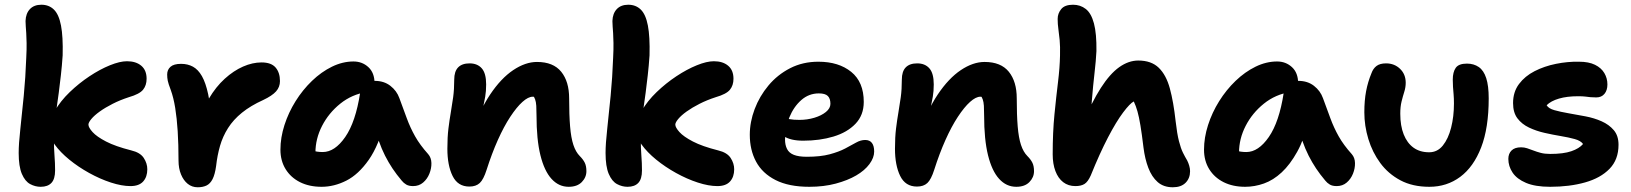

<svg xmlns="http://www.w3.org/2000/svg" viewBox="-20 -780 6898 812"><path d="M532 7Q495 7 449 -8Q403 -23 357 -48.5Q311 -74 273 -105Q235 -136 211.5 -168.5Q188 -201 188 -229Q188 -270 212 -311.5Q236 -353 275 -390.5Q314 -428 358.5 -457.5Q403 -487 445 -504Q487 -521 517 -521Q555 -521 577.5 -502Q600 -483 600 -447Q600 -419 585 -400.5Q570 -382 525 -369Q488 -357 456.5 -341Q425 -325 402 -308.5Q379 -292 366.5 -277Q354 -262 354 -253Q354 -241 371.5 -221.5Q389 -202 428.5 -181.5Q468 -161 535 -144Q573 -135 588 -112Q603 -89 603 -64Q603 -32 585.5 -12.5Q568 7 532 7ZM152 10Q129 10 107.5 -1.5Q86 -13 72.5 -44.5Q59 -76 59 -133Q59 -172 66 -234.5Q73 -297 80.5 -375Q88 -453 91 -535Q93 -573 92.5 -598Q92 -623 91 -639.5Q90 -656 89 -668Q88 -680 88 -691Q89 -723 106.5 -741.5Q124 -760 155 -760Q187 -760 208 -739.5Q229 -719 238 -672Q247 -625 245 -546Q242 -501 237.5 -462Q233 -423 228.5 -387.5Q224 -352 219 -319.5Q214 -287 211 -255.5Q208 -224 208 -193Q208 -152 210.5 -121.5Q213 -91 213 -59Q213 -23 197.5 -6.5Q182 10 152 10Z M816 12Q792 12 774 -2.5Q756 -17 745.5 -42.5Q735 -68 735 -101Q735 -170 731.5 -225Q728 -280 721 -323.5Q714 -367 702 -400Q692 -426 689.5 -438.5Q687 -451 687 -465Q687 -485 701 -497.5Q715 -510 746 -510Q774 -510 796 -498Q818 -486 834 -458Q850 -430 860.5 -381Q871 -332 874 -257L815 -248Q834 -313 863.5 -363Q893 -413 930.5 -447Q968 -481 1008 -498.5Q1048 -516 1086 -516Q1127 -516 1145.5 -494.5Q1164 -473 1164 -437Q1164 -412 1147.5 -393.5Q1131 -375 1093 -357Q1040 -333 1003.5 -303.5Q967 -274 944.5 -238.5Q922 -203 910.5 -163Q899 -123 894 -78Q889 -42 879 -22.5Q869 -3 853.5 4.5Q838 12 816 12Z M1340 10Q1288 10 1249 -9.5Q1210 -29 1188 -64.5Q1166 -100 1166 -147Q1166 -198 1183 -251Q1200 -304 1230 -352Q1260 -400 1299.5 -438Q1339 -476 1384 -498Q1429 -520 1475 -520Q1512 -520 1538 -496Q1564 -472 1564 -428Q1564 -412 1555 -403Q1546 -394 1532 -391Q1468 -381 1419 -341.5Q1370 -302 1342 -247.5Q1314 -193 1314 -134Q1314 -117 1316.5 -102.5Q1319 -88 1327 -66L1259 -168Q1283 -150 1301.5 -143.5Q1320 -137 1345 -137Q1396 -137 1440 -200.5Q1484 -264 1503 -387Q1506 -411 1524 -424.5Q1542 -438 1565 -438Q1604 -438 1631 -417Q1658 -396 1669 -365Q1686 -319 1700.5 -279.5Q1715 -240 1735.5 -203.5Q1756 -167 1791 -128Q1804 -113 1804.5 -90.5Q1805 -68 1796 -45.5Q1787 -23 1769.5 -8Q1752 7 1727 7Q1709 7 1698 0.5Q1687 -6 1679 -16Q1657 -42 1640 -67.5Q1623 -93 1608.5 -121.5Q1594 -150 1581.5 -185.5Q1569 -221 1556 -268L1609 -272Q1583 -166 1539.5 -104Q1496 -42 1444.5 -16Q1393 10 1340 10Z M2385 10Q2343 10 2312.5 -23.5Q2282 -57 2265.5 -123.5Q2249 -190 2249 -292Q2249 -316 2248 -332.5Q2247 -349 2243 -360Q2239 -371 2232 -379.5Q2225 -388 2213 -395Q2239 -395 2256 -390.5Q2273 -386 2282 -373.5Q2291 -361 2288 -333Q2271 -355 2259 -363Q2247 -371 2233 -371Q2214 -371 2189.5 -349Q2165 -327 2138 -286Q2111 -245 2085.5 -188Q2060 -131 2038 -62Q2025 -21 2009 -6Q1993 9 1965 9Q1916 9 1894 -36Q1872 -81 1872 -151Q1872 -200 1876.5 -236.5Q1881 -273 1886.5 -304.5Q1892 -336 1896.5 -369Q1901 -402 1901 -443Q1901 -478 1917.5 -495Q1934 -512 1966 -512Q1999 -512 2017.5 -491Q2036 -470 2036 -423Q2036 -394 2032 -371Q2028 -348 2022.5 -322Q2017 -296 2013 -259Q2009 -222 2010 -165L1973 -208Q2007 -312 2053 -380.5Q2099 -449 2150.5 -483.5Q2202 -518 2251 -518Q2320 -518 2353.5 -476.5Q2387 -435 2387 -364Q2387 -294 2391 -245.5Q2395 -197 2405 -167Q2415 -137 2432 -120Q2446 -106 2453 -92Q2460 -78 2460 -56Q2460 -30 2440.5 -10Q2421 10 2385 10Z M3014 7Q2977 7 2931 -8Q2885 -23 2839 -48.5Q2793 -74 2755 -105Q2717 -136 2693.5 -168.5Q2670 -201 2670 -229Q2670 -270 2694 -311.5Q2718 -353 2757 -390.5Q2796 -428 2840.5 -457.5Q2885 -487 2927 -504Q2969 -521 2999 -521Q3037 -521 3059.5 -502Q3082 -483 3082 -447Q3082 -419 3067 -400.5Q3052 -382 3007 -369Q2970 -357 2938.5 -341Q2907 -325 2884 -308.5Q2861 -292 2848.5 -277Q2836 -262 2836 -253Q2836 -241 2853.5 -221.5Q2871 -202 2910.5 -181.5Q2950 -161 3017 -144Q3055 -135 3070 -112Q3085 -89 3085 -64Q3085 -32 3067.5 -12.5Q3050 7 3014 7ZM2634 10Q2611 10 2589.5 -1.5Q2568 -13 2554.5 -44.5Q2541 -76 2541 -133Q2541 -172 2548 -234.5Q2555 -297 2562.5 -375Q2570 -453 2573 -535Q2575 -573 2574.5 -598Q2574 -623 2573 -639.5Q2572 -656 2571 -668Q2570 -680 2570 -691Q2571 -723 2588.5 -741.5Q2606 -760 2637 -760Q2669 -760 2690 -739.5Q2711 -719 2720 -672Q2729 -625 2727 -546Q2724 -501 2719.5 -462Q2715 -423 2710.5 -387.5Q2706 -352 2701 -319.5Q2696 -287 2693 -255.5Q2690 -224 2690 -193Q2690 -152 2692.5 -121.5Q2695 -91 2695 -59Q2695 -23 2679.5 -6.5Q2664 10 2634 10Z M3403 10Q3316 10 3260 -18.5Q3204 -47 3177.5 -96.5Q3151 -146 3151 -210Q3151 -264 3171.5 -318.5Q3192 -373 3230 -418.5Q3268 -464 3321.5 -491.5Q3375 -519 3441 -519Q3527 -519 3580 -476Q3633 -433 3633 -349Q3633 -293 3598 -256.5Q3563 -220 3505 -202.5Q3447 -185 3377 -185Q3323 -185 3294 -204.5Q3265 -224 3265 -250Q3265 -264 3271.5 -271.5Q3278 -279 3294 -279Q3305 -279 3320 -276Q3335 -273 3361 -273Q3394 -273 3424 -282Q3454 -291 3473 -306.5Q3492 -322 3492 -341Q3492 -363 3481 -374Q3470 -385 3443 -385Q3401 -385 3369 -357Q3337 -329 3318.5 -284Q3300 -239 3300 -190Q3300 -167 3308.5 -150Q3317 -133 3337.5 -125Q3358 -117 3392 -117Q3450 -117 3489 -127.5Q3528 -138 3554.5 -152Q3581 -166 3600.5 -177Q3620 -188 3639 -188Q3658 -188 3667.5 -175.5Q3677 -163 3677 -139Q3677 -113 3657 -86Q3637 -59 3601 -38Q3565 -17 3514.5 -3.5Q3464 10 3403 10Z M4278 10Q4236 10 4205.5 -23.5Q4175 -57 4158.5 -123.5Q4142 -190 4142 -292Q4142 -316 4141 -332.5Q4140 -349 4136 -360Q4132 -371 4125 -379.5Q4118 -388 4106 -395Q4132 -395 4149 -390.5Q4166 -386 4175 -373.5Q4184 -361 4181 -333Q4164 -355 4152 -363Q4140 -371 4126 -371Q4107 -371 4082.5 -349Q4058 -327 4031 -286Q4004 -245 3978.5 -188Q3953 -131 3931 -62Q3918 -21 3902 -6Q3886 9 3858 9Q3809 9 3787 -36Q3765 -81 3765 -151Q3765 -200 3769.5 -236.5Q3774 -273 3779.5 -304.5Q3785 -336 3789.5 -369Q3794 -402 3794 -443Q3794 -478 3810.5 -495Q3827 -512 3859 -512Q3892 -512 3910.5 -491Q3929 -470 3929 -423Q3929 -394 3925 -371Q3921 -348 3915.5 -322Q3910 -296 3906 -259Q3902 -222 3903 -165L3866 -208Q3900 -312 3946 -380.5Q3992 -449 4043.5 -483.5Q4095 -518 4144 -518Q4213 -518 4246.5 -476.5Q4280 -435 4280 -364Q4280 -294 4284 -245.5Q4288 -197 4298 -167Q4308 -137 4325 -120Q4339 -106 4346 -92Q4353 -78 4353 -56Q4353 -30 4333.5 -10Q4314 10 4278 10Z M4528 7Q4498 7 4476.5 -9.5Q4455 -26 4443.5 -56.5Q4432 -87 4432 -127Q4432 -221 4439.5 -296.5Q4447 -372 4454.5 -433Q4462 -494 4463 -545Q4464 -584 4461.5 -610.5Q4459 -637 4456 -657.5Q4453 -678 4453 -700Q4453 -723 4468 -741.5Q4483 -760 4518 -760Q4549 -760 4572 -742Q4595 -724 4606.5 -681Q4618 -638 4617 -564Q4615 -523 4609 -472Q4603 -421 4597.5 -353.5Q4592 -286 4592 -192L4558 -254Q4597 -348 4635.5 -408Q4674 -468 4713.5 -496Q4753 -524 4794 -524Q4849 -524 4880.5 -493.5Q4912 -463 4927.5 -406Q4943 -349 4952 -267Q4958 -214 4966 -183Q4974 -152 4983 -134Q4992 -116 5001 -101Q5006 -91 5009.5 -79Q5013 -67 5013 -56Q5013 -26 4994 -7Q4975 12 4940 12Q4901 12 4876 -10Q4851 -32 4836.5 -70Q4822 -108 4816 -156Q4809 -214 4803 -250Q4797 -286 4790.5 -309Q4784 -332 4775 -351Q4759 -343 4730 -304.5Q4701 -266 4666 -199Q4631 -132 4593 -38Q4581 -11 4566.5 -2Q4552 7 4528 7Z M5246 10Q5194 10 5155 -9.5Q5116 -29 5094 -64.5Q5072 -100 5072 -147Q5072 -198 5089 -251Q5106 -304 5136 -352Q5166 -400 5205.5 -438Q5245 -476 5290 -498Q5335 -520 5381 -520Q5418 -520 5444 -496Q5470 -472 5470 -428Q5470 -412 5461 -403Q5452 -394 5438 -391Q5374 -381 5325 -341.5Q5276 -302 5248 -247.5Q5220 -193 5220 -134Q5220 -117 5222.5 -102.5Q5225 -88 5233 -66L5165 -168Q5189 -150 5207.5 -143.5Q5226 -137 5251 -137Q5302 -137 5346 -200.5Q5390 -264 5409 -387Q5412 -411 5430 -424.5Q5448 -438 5471 -438Q5510 -438 5537 -417Q5564 -396 5575 -365Q5592 -319 5606.5 -279.5Q5621 -240 5641.5 -203.5Q5662 -167 5697 -128Q5710 -113 5710.5 -90.5Q5711 -68 5702 -45.5Q5693 -23 5675.5 -8Q5658 7 5633 7Q5615 7 5604 0.5Q5593 -6 5585 -16Q5563 -42 5546 -67.5Q5529 -93 5514.5 -121.5Q5500 -150 5487.5 -185.5Q5475 -221 5462 -268L5515 -272Q5496 -192 5466 -138Q5436 -84 5400.5 -51Q5365 -18 5325.5 -4Q5286 10 5246 10Z M6025 10Q5954 10 5902.5 -17.5Q5851 -45 5817.5 -90.5Q5784 -136 5767 -192Q5750 -248 5750 -305Q5750 -355 5757.5 -394.5Q5765 -434 5780 -470Q5787 -490 5801.5 -501Q5816 -512 5842 -512Q5877 -512 5901 -489Q5925 -466 5925 -430Q5925 -411 5919 -392Q5913 -373 5907.5 -351Q5902 -329 5902 -299Q5902 -248 5916.5 -211.5Q5931 -175 5958 -155.5Q5985 -136 6024 -136Q6059 -136 6082 -164.5Q6105 -193 6117 -240Q6129 -287 6129 -342Q6129 -364 6127.5 -381Q6126 -398 6125 -412.5Q6124 -427 6124 -443Q6124 -475 6136.5 -493Q6149 -511 6184 -511Q6213 -511 6234 -496.5Q6255 -482 6265.5 -449.5Q6276 -417 6276 -364Q6276 -239 6244 -156.5Q6212 -74 6155.5 -32Q6099 10 6025 10Z M6536 10Q6473 10 6434 -6.5Q6395 -23 6377 -50Q6359 -77 6359 -108Q6359 -130 6372.5 -143.5Q6386 -157 6413 -157Q6426 -157 6438.5 -153Q6451 -149 6465 -143.5Q6479 -138 6496 -133.5Q6513 -129 6536 -129Q6592 -129 6625.5 -140.5Q6659 -152 6675 -171Q6665 -185 6639.5 -192Q6614 -199 6581 -204.5Q6548 -210 6512.5 -218Q6477 -226 6446.5 -240.5Q6416 -255 6397.5 -279.5Q6379 -304 6379 -344Q6379 -391 6404 -424.5Q6429 -458 6470 -479Q6511 -500 6560.5 -510Q6610 -520 6658 -519Q6699 -519 6725.5 -506Q6752 -493 6765 -471Q6778 -449 6778 -423Q6778 -398 6765.5 -383Q6753 -368 6731 -368Q6717 -368 6706.5 -369Q6696 -370 6685 -371.5Q6674 -373 6654 -373Q6607 -373 6573 -363Q6539 -353 6521 -335Q6529 -321 6554 -314Q6579 -307 6613.5 -301Q6648 -295 6685 -288Q6722 -281 6753.5 -267Q6785 -253 6805 -229.5Q6825 -206 6825 -168Q6825 -105 6787 -66Q6749 -27 6683.5 -8.5Q6618 10 6536 10Z"/></svg>

Font: Shantell Sans Light
Style: Bold
Weight: 700
Version: Version 1.011;[c5ecc13dd]